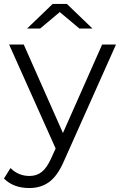

<svg xmlns="http://www.w3.org/2000/svg" viewBox="-45 -751 607 970"><path d="M103 199Q23 199 -25 151L8 98Q48 138 104 138Q140 138 165.5 118Q191 98 213 50L236 -1L1 -526H75L273 -79L471 -526H541L278 63Q246 137 204 168Q162 199 103 199ZM92 -607 221 -731H293L422 -607H356L257 -690L158 -607Z"/></svg>

Font: Belfius21
Style: Regular
Weight: 400
Designer: Montserrat's base design by Julieta Ulanovsky, modified by Coast SPRL for Belfius Bank NV.
Foundry: Montserrat's base design by Julieta Ulanovsky, modified by Coast SPRL for Belfius Bank NV.
Version: Version 2.000;FEAKit 1.0